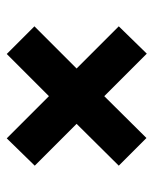

<svg xmlns="http://www.w3.org/2000/svg" viewBox="37 -611 455 569"><g transform="rotate(90 264.5 -326.5)"><path d="M140 -119 58 -201 183 -326 58 -451 139 -534 265 -408 389 -533 471 -451 347 -326 471 -202 390 -119 265 -244Z"/></g></svg>

Font: Bricolage Grotesque 10pt Bricolage Grotesque 10pt Regular
Style: Bold
Weight: 700
Designer: Mathieu Triay
Foundry: Atelier Triay
Version: Version 1.000; ttfautohint (v1.8.4.7-5d5b);gftools[0.9.32]